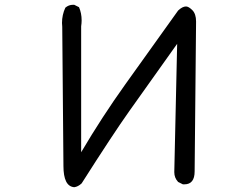

<svg xmlns="http://www.w3.org/2000/svg" viewBox="-20 -776 1040 802"><path d="M290 6Q267 4 256 -18.5Q245 -41 245 -82.5Q245 -124 240 -664L239 -680Q239 -714 253 -744Q267 -756 285 -756H290L310 -746Q321 -721 321 -691Q321 -679 319 -666V-140Q405 -286 504 -424.5Q603 -563 724 -732Q742 -749 757 -749Q768 -749 783.5 -733.5Q799 -718 799 -686L793 -60Q793 -6 750 -6H744L724 -16Q708 -33 708 -57L720 -593Q589 -409 520.5 -312.5Q452 -216 321 -10Q306 4 290 6Z"/></svg>

Font: Xiaolai SC
Style: Regular
Weight: 400
Designer: Nozomi Seto 瀬戸のぞみ
Version: Version 3.11;December 4, 2020;FontCreator 13.0.0.2613 64-bit